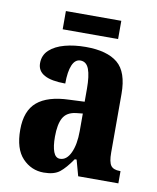

<svg xmlns="http://www.w3.org/2000/svg" viewBox="-80 -747 669 819"><g transform="rotate(10 255.0 -337.5)"><path d="M165 10Q111 10 73 -30Q35 -70 35 -153Q35 -235 80.5 -273.5Q126 -312 218 -315L285 -318V-374Q285 -430 274 -459Q263 -488 237 -488Q214 -488 202 -460Q190 -432 190 -380Q69 -380 69 -447Q69 -482 93.5 -504.5Q118 -527 159 -538Q200 -549 250 -549Q342 -549 388 -511Q434 -473 434 -378V-124Q434 -83 445 -68Q456 -53 484 -53H487V0H313L294 -69H286Q258 -28 234 -9Q210 10 165 10ZM223 -60Q252 -60 269 -96.5Q286 -133 286 -191V-267L257 -264Q217 -259 201.5 -231Q186 -203 186 -149Q186 -107 195 -83.5Q204 -60 223 -60ZM139 -606V-685H379V-606Z"/></g></svg>

Font: Noto Serif Myanmar ExtraCondensed ExtraBold
Style: Regular
Weight: 800
Width: 2
Designer: Ben Mitchell and the Monotype Design Team
Foundry: Monotype Imaging Inc.
Version: Version 2.106; ttfautohint (v1.8.4.7-5d5b)